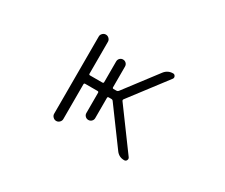

<svg xmlns="http://www.w3.org/2000/svg" viewBox="-91 -787 1182 1008"><g transform="rotate(30 500.0 -283.5)"><path d="M281.2 -48.8V-517.6Q281.2 -528.3 289.6 -536.6Q297.9 -544.9 309.1 -544.9Q320.3 -544.9 328.6 -536.6Q336.9 -528.3 336.9 -517.6V-324.2Q336.9 -317.4 343.8 -317.4H418Q425.8 -317.4 425.8 -324.2V-449.2Q425.8 -460.9 433.6 -468.8Q441.4 -476.6 452.6 -476.6Q463.9 -476.6 471.7 -468.8Q479.5 -460.9 479.5 -449.2V-324.2Q479.5 -317.4 486.3 -317.4H503.9Q510.7 -317.4 515.6 -323.2L665 -519.5Q684.6 -544.9 716.8 -544.9Q725.6 -544.9 730 -536.1Q734.4 -527.3 728.5 -519.5L559.6 -297.9Q554.7 -292 558.6 -286.1L734.4 -46.9Q737.3 -43 737.3 -38.1Q737.3 -34.2 735.4 -30.3Q731.4 -21.5 720.7 -21.5Q689.5 -21.5 670.9 -46.9L513.7 -260.7Q509.8 -266.6 502 -266.6H486.3Q479.5 -266.6 479.5 -259.8V-136.7Q479.5 -126 471.7 -118.2Q463.9 -110.4 452.6 -110.4Q441.4 -110.4 433.6 -118.2Q425.8 -126 425.8 -136.7V-259.8Q425.8 -266.6 418 -266.6H343.8Q336.9 -266.6 336.9 -259.8V-48.8Q336.9 -38.1 328.6 -29.8Q320.3 -21.5 309.1 -21.5Q297.9 -21.5 289.6 -29.8Q281.2 -38.1 281.2 -48.8Z"/></g></svg>

Font: Rounded-X Mgen+ 1m light
Style: Regular
Weight: 200
Designer: [Source Han Sans]
Ryoko NISHIZUKA  (kana & ideographs); Paul D. Hunt (Latin, Greek & Cyrillic); Wenlong ZHANG  (bopomofo
Version: Version 1.059.20150602